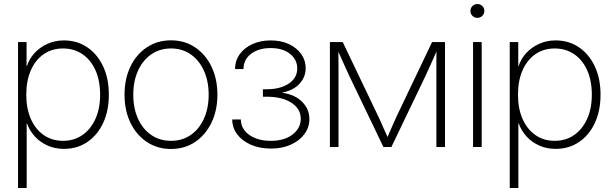

<svg xmlns="http://www.w3.org/2000/svg" viewBox="-20 -732 3049 956"><path d="M69.8 204.1V-522.5H112.3V-402.8H113.8Q126 -439.9 152.6 -468.5Q179.2 -497.1 216.6 -513.9Q253.9 -530.8 298.3 -530.8Q363.8 -530.8 414.1 -496.8Q464.4 -462.9 493.2 -402.1Q522 -341.3 522 -260.7Q522 -180.2 493.4 -119.4Q464.8 -58.6 414.6 -24.7Q364.3 9.3 298.3 9.3Q254.4 9.3 217.3 -7.1Q180.2 -23.4 153.8 -52.2Q127.4 -81.1 114.3 -117.7H112.8V204.1ZM293.9 -30.8Q348.1 -30.8 389.6 -59.1Q431.2 -87.4 454.8 -139.2Q478.5 -190.9 478.5 -260.7Q478.5 -331.1 455.1 -382.8Q431.6 -434.6 389.9 -462.6Q348.1 -490.7 293.9 -490.7Q238.8 -490.7 197.5 -462.2Q156.2 -433.6 133.5 -381.8Q110.8 -330.1 110.8 -260.7Q110.8 -191.9 133.5 -140.1Q156.2 -88.4 197.5 -59.6Q238.8 -30.8 293.9 -30.8Z M831.5 9.8Q763.7 9.8 711.2 -25.1Q658.7 -60.1 629.4 -121.1Q600.1 -182.1 600.1 -260.3Q600.1 -339.4 629.4 -400.4Q658.7 -461.4 711.2 -496.3Q763.7 -531.2 831.5 -531.2Q899.4 -531.2 951.4 -496.3Q1003.4 -461.4 1033 -400.4Q1062.5 -339.4 1062.5 -260.3Q1062.5 -182.1 1033 -121.1Q1003.4 -60.1 951.4 -25.1Q899.4 9.8 831.5 9.8ZM831.5 -30.8Q887.7 -30.8 929.9 -60.1Q972.2 -89.4 995.6 -141.4Q1019 -193.4 1019 -260.3Q1019 -327.6 995.6 -379.6Q972.2 -431.6 929.9 -461.2Q887.7 -490.7 831.5 -490.7Q775.4 -490.7 732.9 -461.2Q690.4 -431.6 667 -379.6Q643.6 -327.6 643.6 -260.3Q643.6 -193.4 667 -141.4Q690.4 -89.4 732.9 -60.1Q775.4 -30.8 831.5 -30.8Z M1329.1 7.8Q1273.4 7.8 1230 -11Q1186.5 -29.8 1161.6 -62.5Q1136.7 -95.2 1136.2 -137.2H1179.2Q1179.7 -89.8 1221.2 -60.3Q1262.7 -30.8 1328.6 -30.8Q1396 -30.8 1436.8 -62.3Q1477.5 -93.8 1477.5 -140.6Q1477.5 -190.4 1430.9 -220.5Q1384.3 -250.5 1307.6 -250.5H1289.1V-287.6H1307.6Q1375.5 -287.6 1417.7 -315.7Q1460 -343.8 1460 -391.1Q1460 -435.5 1423.8 -464.1Q1387.7 -492.7 1327.6 -492.7Q1268.1 -492.7 1230.2 -464.1Q1192.4 -435.5 1192.4 -388.2H1150.4Q1150.4 -430.2 1173.8 -462.4Q1197.3 -494.6 1237.3 -512.7Q1277.3 -530.8 1327.6 -530.8Q1379.4 -530.8 1418.5 -512.5Q1457.5 -494.1 1479.7 -462.9Q1502 -431.6 1502 -392.6Q1502 -348.1 1471.2 -314.9Q1440.4 -281.7 1386.7 -271.5V-270Q1449.2 -260.7 1484.9 -224.6Q1520.5 -188.5 1520.5 -139.2Q1520.5 -97.7 1495.8 -64.5Q1471.2 -31.2 1428 -11.7Q1384.8 7.8 1329.1 7.8Z M1622.6 0V-522.5H1686.5L1864.3 -150.9Q1871.6 -135.7 1877.9 -121.1Q1884.3 -106.4 1890.6 -92.3Q1897 -78.1 1903.1 -64.5Q1909.2 -50.8 1915.5 -36.1H1903.3Q1909.7 -50.3 1915.8 -64.2Q1921.9 -78.1 1928 -92.3Q1934.1 -106.4 1940.7 -121.1Q1947.3 -135.7 1954.1 -150.9L2131.3 -522.5H2195.8V0H2152.8V-343.3Q2152.8 -364.3 2152.8 -383.5Q2152.8 -402.8 2152.8 -420.7Q2152.8 -438.5 2153.1 -456.8Q2153.3 -475.1 2153.3 -493.7H2161.1Q2150.4 -468.8 2139.6 -444.6Q2128.9 -420.4 2117.7 -395.5Q2106.4 -370.6 2093.8 -343.8L1928.7 0H1889.2L1724.1 -343.8Q1711.4 -370.6 1700.2 -395.5Q1689 -420.4 1678.2 -444.6Q1667.5 -468.8 1656.2 -493.7H1664.6Q1665 -475.1 1665 -457Q1665 -439 1665.3 -420.9Q1665.5 -402.8 1665.5 -383.5Q1665.5 -364.3 1665.5 -343.3V0Z M2335.4 0V-522.5H2378.4V0ZM2356.9 -643.1Q2342.8 -643.1 2332.5 -653.1Q2322.3 -663.1 2322.3 -677.2Q2322.3 -691.9 2332.5 -701.9Q2342.8 -711.9 2356.9 -711.9Q2371.6 -711.9 2381.6 -701.9Q2391.6 -691.9 2391.6 -677.2Q2391.6 -663.6 2381.6 -653.3Q2371.6 -643.1 2356.9 -643.1Z M2518.1 204.1V-522.5H2560.5V-402.8H2562Q2574.2 -439.9 2600.8 -468.5Q2627.4 -497.1 2664.8 -513.9Q2702.1 -530.8 2746.6 -530.8Q2812 -530.8 2862.3 -496.8Q2912.6 -462.9 2941.4 -402.1Q2970.2 -341.3 2970.2 -260.7Q2970.2 -180.2 2941.7 -119.4Q2913.1 -58.6 2862.8 -24.7Q2812.5 9.3 2746.6 9.3Q2702.6 9.3 2665.5 -7.1Q2628.4 -23.4 2602.1 -52.2Q2575.7 -81.1 2562.5 -117.7H2561V204.1ZM2742.2 -30.8Q2796.4 -30.8 2837.9 -59.1Q2879.4 -87.4 2903.1 -139.2Q2926.8 -190.9 2926.8 -260.7Q2926.8 -331.1 2903.3 -382.8Q2879.9 -434.6 2838.1 -462.6Q2796.4 -490.7 2742.2 -490.7Q2687 -490.7 2645.8 -462.2Q2604.5 -433.6 2581.8 -381.8Q2559.1 -330.1 2559.1 -260.7Q2559.1 -191.9 2581.8 -140.1Q2604.5 -88.4 2645.8 -59.6Q2687 -30.8 2742.2 -30.8Z"/></svg>

Font: Inter 28pt ExtraLight
Style: Regular
Weight: 250
Designer: Rasmus Andersson
Foundry: rsms
Version: Version 4.001;git-66647c0bb